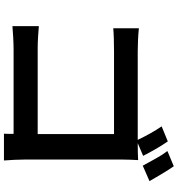

<svg xmlns="http://www.w3.org/2000/svg" viewBox="17 -886 921 996"><g transform="rotate(90 478.0 -388.5)"><path d="M116 -129Q140 -127 171 -125Q202 -123 234 -123H676V-519H246Q216 -519 181.5 -518Q147 -517 127 -515V-648Q154 -645 187 -643.5Q220 -642 246 -642H706Q692 -672 673 -706Q654 -740 636 -766L714 -798Q723 -785 733.5 -768.5Q744 -752 754 -734.5Q764 -717 773 -700.5Q782 -684 789 -670L723 -642H728Q748 -642 773 -642.5Q798 -643 811 -644Q810 -627 809 -602Q808 -577 808 -556V-61Q808 -36 809.5 -3Q811 30 813 52H674Q675 40 675 27.5Q675 15 675 2H238Q210 2 174.5 4Q139 6 116 8ZM843 -829Q852 -816 862.5 -799.5Q873 -783 883.5 -765.5Q894 -748 903.5 -731.5Q913 -715 920 -703L840 -668Q824 -697 804 -733.5Q784 -770 764 -796Z"/></g></svg>

Font: Kinto Sans
Style: Bold
Weight: 700
Designer: Authors: Ryoko NISHIZUKA  (kana & ideographs); Paul D. Hunt (Latin, Greek & Cyrillic); Wenlong ZHANG  (bopomofo); Sandol
Foundry: Adobe Systems Incorporated, ookami Inc.
Version: Version 0.001